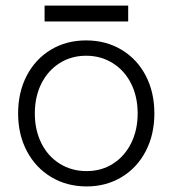

<svg xmlns="http://www.w3.org/2000/svg" viewBox="-20 -657 619 689"><path d="M45 -250Q45 -326 76 -385.5Q107 -445 162.5 -478.5Q218 -512 289 -512Q360 -512 416 -478.5Q472 -445 503 -385.5Q534 -326 534 -250Q534 -174 503 -114.5Q472 -55 416.5 -21.5Q361 12 291 12Q220 12 164 -21.5Q108 -55 76.5 -114.5Q45 -174 45 -250ZM474 -250Q474 -310 450.5 -357Q427 -404 384.5 -430.5Q342 -457 289 -457Q236 -457 194 -430.5Q152 -404 128.5 -357Q105 -310 105 -250Q105 -190 128.5 -143Q152 -96 194.5 -69.5Q237 -43 291 -43Q344 -43 385.5 -69.5Q427 -96 450.5 -143Q474 -190 474 -250ZM140 -637H440V-580H140Z"/></svg>

Font: Oak Sans Light
Style: Regular
Weight: 400
Designer: Erik Kennedy, Walven
Foundry: Erik Kennedy, Walven
Version: Version 1.100;Glyphs 3.1.2 (3151)